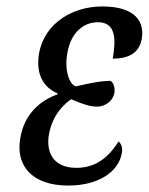

<svg xmlns="http://www.w3.org/2000/svg" viewBox="-20 -566 462 596"><path d="M192 10C286 10 348 -33 358 -90C362 -109 355 -121 348 -127C312 -69 269 -45 217 -45C140 -45 123 -100 132 -149C144 -215 184 -246 201 -258C238 -242 260 -235 281 -235C308 -235 331 -254 335 -277C338 -299 330 -311 323 -315C291 -315 256 -307 216 -298C196 -302 179 -347 189 -401C200 -466 240 -497 284 -497C341 -497 340 -442 330 -384C395 -384 414 -414 420 -445C429 -496 403 -546 297 -546C209 -546 118 -497 101 -399C91 -336 114 -295 159 -276L158 -273C105 -254 55 -212 43 -137C28 -54 77 10 192 10Z"/></svg>

Font: Noto Serif ExtraCondensed
Style: Italic
Weight: 400
Width: 2
Italic angle: -12°
Designer: Monotype Design Team
Foundry: Monotype Imaging Inc.
Version: Version 2.014